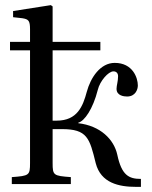

<svg xmlns="http://www.w3.org/2000/svg" viewBox="-20 -717 594 748"><path d="M19 -521H97V-82C97 -34 94 -32 26 -27V0H256V-27C188 -32 185 -34 185 -82V-214H221C320 -214 329 -179 353 -81C373 -4 443 11 510 11H529V-20C482 -20 454 -34 437 -114C424 -174 371 -227 285 -237V-239C309 -245 342 -292 361 -367C369 -401 402 -439 422 -439C433 -439 440 -432 440 -420C440 -400 434 -384 434 -371C434 -344 463 -341 475 -341C508 -341 517 -369 517 -384C517 -414 497 -472 427 -472C371 -472 333 -415 318 -359C303 -303 281 -247 201 -247H185V-521H371V-554H185V-692L178 -697L31 -674V-650L67 -646C91 -642 97 -637 97 -603V-554H19Z"/></svg>

Font: erewhon
Style: Regular
Weight: 400
Version: Version 1.0.0